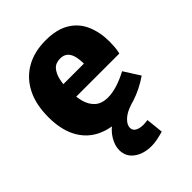

<svg xmlns="http://www.w3.org/2000/svg" viewBox="-222 -659 996 996"><g transform="rotate(-45 275.5 -161.5)"><path d="M274 13Q199 13 142 -17.5Q85 -48 54 -108.5Q23 -169 23 -258Q23 -350 56 -415Q89 -480 150 -515Q211 -550 295 -550Q376 -550 427 -519Q478 -488 501.5 -433.5Q525 -379 525 -311Q525 -292 523.5 -272Q522 -252 517 -231H162V-324H374L350 -307Q351 -346 345 -373.5Q339 -401 323.5 -415.5Q308 -430 281 -430Q248 -430 230 -409.5Q212 -389 204.5 -356Q197 -323 197 -284Q197 -236 207 -197Q217 -158 243 -134.5Q269 -111 315 -111Q346 -111 383.5 -122.5Q421 -134 462 -156L518 -68Q458 -27 396 -7Q334 13 274 13ZM296 227Q238 227 200 199Q162 171 162 123Q162 90 183 54.5Q204 19 247.5 -10.5Q291 -40 357 -57L373 0Q331 13 307 35.5Q283 58 283 80Q283 100 300.5 109.5Q318 119 344 119Q352 119 360 118Q368 117 376 116L386 211Q362 218 339.5 222.5Q317 227 296 227Z"/></g></svg>

Font: Bitter Thin ExtraBold
Style: Regular
Weight: 800
Version: Version 3.020